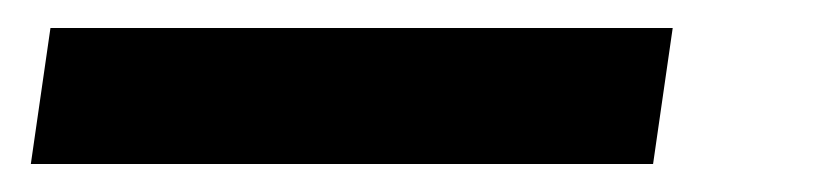

<svg xmlns="http://www.w3.org/2000/svg" viewBox="-20 -20 598 137"><path d="M446 97H2L16 0H460Z"/></svg>

Font: Ezarion
Style: Bold Italic
Weight: 700
Italic angle: -8°
Designer: Natanael Gama
Version: Version 1.001;PS 001.001;hotconv 1.0.70;makeotf.lib2.5.58329